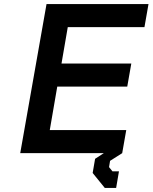

<svg xmlns="http://www.w3.org/2000/svg" viewBox="-20 -757 754 949"><path d="M498 172 438 98 450 28 493 0H80L210 -737H714L694 -623H315L284 -443H629L609 -329H263L226 -114H604L584 0L524 38L519 69L536 90H568L554 172Z"/></svg>

Font: Tomorrow Medium
Style: Italic
Weight: 500
Italic angle: -10°
Designer: Tony de Marco, Monica Rizzolli
Foundry: Just in Type
Version: Version 2.002